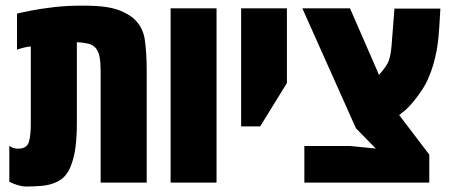

<svg xmlns="http://www.w3.org/2000/svg" viewBox="-20 -660 1622 694"><path d="M72.3 14.2Q61.5 14.2 44.7 9.3Q27.8 4.4 13.7 -2.9V-133.3Q25.9 -122.6 44.9 -122.6Q76.7 -122.6 84 -145.8Q91.3 -168.9 91.3 -210.9V-492.2Q79.1 -491.2 66.7 -488Q54.2 -484.9 41.5 -480.5V-610.8Q57.1 -614.7 91.6 -621.6Q126 -628.4 173.3 -634Q220.7 -639.6 274.4 -639.6Q330.6 -639.6 361.3 -635Q392.1 -630.4 414.1 -621.6Q440.9 -610.8 460 -595.7Q496.1 -565.4 503.2 -517.8Q510.3 -470.2 510.3 -401.9V0H343.8V-402.3Q343.8 -432.6 340.1 -453.1Q336.4 -473.6 326.7 -485.4Q316.9 -498 297.9 -502.4Q291.5 -503.9 281.5 -505.4Q271.5 -506.8 257.8 -507.3V-210.9Q257.8 -166.5 252.9 -128.2Q248 -89.8 236.3 -61Q220.2 -17.6 184.1 -2Q159.2 9.8 128.7 12Q98.1 14.2 72.3 14.2Z M596.7 0V-629.9H762.7V0Z M851.6 -203.1V-629.9H1017.1V-359.9L920.4 -203.1Z M1080.1 0V-132.3H1245.6L1338.4 -123L1266.6 -196.3L1072.8 -629.9H1245.1L1342.8 -405.8L1349.6 -389.6Q1367.2 -407.7 1379.6 -428.7Q1392.1 -449.7 1395.5 -497.1L1405.8 -628.9H1571.8L1570.3 -604Q1567.9 -557.6 1565.2 -528.8Q1562.5 -500 1558.3 -477.5Q1554.2 -455.1 1546.4 -427.2Q1539.6 -402.8 1526.6 -373.3Q1513.7 -343.8 1484.9 -306.2Q1473.6 -291 1459 -275.4Q1444.3 -259.8 1422.9 -244.1L1531.7 -101.1V0Z"/></svg>

Font: Open Sans Condensed ExtraBold
Style: Regular
Weight: 800
Width: 3
Designer: Monotype Design Team
Foundry: Monotype Imaging Inc.
Version: Version 3.000; ttfautohint (v1.8.4)